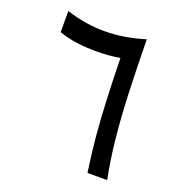

<svg xmlns="http://www.w3.org/2000/svg" viewBox="-116 -724 770 822"><g transform="rotate(20 268.5 -312.5)"><path d="M371.6 0Q359.4 -81.5 352.3 -161.1Q345.2 -240.7 341.6 -326.2Q337.9 -411.6 335.9 -510.7Q312 -506.8 284.2 -504.4Q256.3 -502 226.6 -502Q184.6 -502 140.9 -507.6Q97.2 -513.2 57.6 -527.3V-623.5Q102.1 -608.9 145.5 -602.1Q189 -595.2 231.4 -595.2Q278.8 -595.2 324.5 -603Q370.1 -610.8 414.6 -624.5Q416.5 -483.9 421.1 -372.6Q425.8 -261.2 435.5 -170.2Q445.3 -79.1 461.4 0Z"/></g></svg>

Font: Vazir WOL-UI
Style: Regular-WOL-UI
Weight: 400
Designer: Saber Rastikerdar
Foundry: Saber Rastikerdar
Version: Version 30.1.0